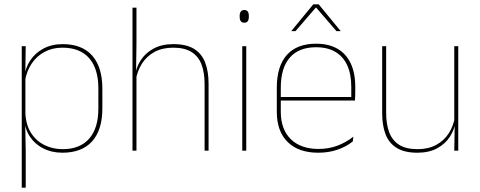

<svg xmlns="http://www.w3.org/2000/svg" viewBox="-20 -700 2230 892"><path d="M270 9.5Q220 9.5 180.2 -11Q140.5 -31.5 117 -68.5Q93.5 -105.5 93 -155.5H87L98 -172Q101 -117.5 125.2 -80.8Q149.5 -44 187.8 -25.5Q226 -7 271 -7Q351 -7 394 -55.5Q437 -104 437 -196V-288.5Q437 -381 394.2 -429.8Q351.5 -478.5 269.5 -478.5Q223.5 -478.5 187 -459Q150.5 -439.5 127 -404.5Q103.5 -369.5 96 -323L87 -341.5H92.5Q97.5 -384 120.2 -418.8Q143 -453.5 181.5 -474.2Q220 -495 271.5 -495Q361 -495 408.2 -441.8Q455.5 -388.5 455.5 -288.5V-196Q455.5 -96 407.8 -43.2Q360 9.5 270 9.5ZM99.5 172H81V-485.5H99.5L97.5 -356L98 -346.5V-138L97 -130.5L99.5 0Z M949 0H930.5V-310Q930.5 -363 916.2 -400.5Q902 -438 870 -458.2Q838 -478.5 784.5 -478.5Q734.5 -478.5 698 -458.8Q661.5 -439 639.5 -404.5Q617.5 -370 610.5 -325.5L599.5 -344H607Q611.5 -385 633.2 -419.2Q655 -453.5 693.2 -474.2Q731.5 -495 785.5 -495Q846 -495 881.8 -472.8Q917.5 -450.5 933.2 -409.2Q949 -368 949 -311ZM614 0H595.5V-664.5H614V-495.5L612 -357L614 -354Z M1124 0H1105.5V-485.5H1124ZM1115 -594.5Q1104.5 -594.5 1099 -601.2Q1093.5 -608 1093.5 -622V-626.5Q1093.5 -640 1099 -646.8Q1104.5 -653.5 1115 -653.5Q1125.5 -653.5 1130.8 -646.8Q1136 -640 1136 -626.5V-622Q1136 -608 1130.8 -601.2Q1125.5 -594.5 1115 -594.5Z M1458.5 9.5Q1367 9.5 1316.5 -40.2Q1266 -90 1266 -180.5V-292.5Q1266 -392.5 1312.8 -444.8Q1359.5 -497 1448.5 -497Q1507 -497 1547.8 -473.5Q1588.5 -450 1609.5 -405.2Q1630.5 -360.5 1630.5 -296.5V-279.5Q1630.5 -268.5 1630.2 -257.5Q1630 -246.5 1629 -233H1612Q1612 -250.5 1612 -266.5Q1612 -282.5 1612 -296Q1612 -355.5 1593.2 -396.5Q1574.5 -437.5 1538 -459Q1501.5 -480.5 1448.5 -480.5Q1368.5 -480.5 1326.5 -432.5Q1284.5 -384.5 1284.5 -292.5V-243.5V-239.5V-181Q1284.5 -140 1296.2 -108Q1308 -76 1330.5 -53.8Q1353 -31.5 1385.5 -19.8Q1418 -8 1459 -8Q1506.5 -8 1546.5 -22.8Q1586.5 -37.5 1621.5 -65L1619 -43Q1589.5 -19 1548.5 -4.8Q1507.5 9.5 1458.5 9.5ZM1622.5 -233H1274.5V-249.5H1622.5ZM1333.5 -556 1435.5 -680H1460.5L1562.5 -556V-555.5H1543L1449.5 -664H1446.5L1353 -555.5H1333.5Z M1755.5 -485.5H1774V-175.5Q1774 -123 1788.2 -85.2Q1802.5 -47.5 1834.5 -27.2Q1866.5 -7 1920 -7Q1970 -7 2006.5 -26.8Q2043 -46.5 2065.2 -81.2Q2087.5 -116 2094 -160.5L2103 -141.5H2097.5Q2093 -101 2071.2 -66.5Q2049.5 -32 2011.2 -11.2Q1973 9.5 1919 9.5Q1859 9.5 1823 -12.8Q1787 -35 1771.2 -76.2Q1755.5 -117.5 1755.5 -174.5ZM2090.5 -485.5H2109V0H2090.5L2092.5 -127H2090.5Z"/></svg>

Font: Anek Malayalam Medium Thin
Style: Regular
Weight: 250
Version: Version 1.003